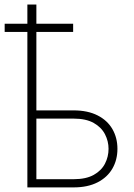

<svg xmlns="http://www.w3.org/2000/svg" viewBox="-33 -814 583 834"><path d="M106.4 -334.5H286.6Q348.1 -334.5 390.9 -312.7Q433.6 -291 455.3 -253.2Q477.1 -215.3 477.1 -167.5Q477.1 -119.6 455.3 -81.8Q433.6 -43.9 390.9 -22Q348.1 0 286.6 0H85.9V-794.4H125V-35.6H286.6Q340.8 -35.6 374.3 -54.4Q407.7 -73.2 423.1 -103.3Q438.5 -133.3 438.5 -167.5Q438.5 -200.7 423.1 -230.7Q407.7 -260.7 374.3 -279.8Q340.8 -298.8 286.6 -298.8H106.4ZM284.7 -710.9V-675.3H-12.7V-710.9Z"/></svg>

Font: Roboto ExtraLight
Style: Regular
Weight: 250
Designer: Christian Robertson
Foundry: Google
Version: Version 3.009; 2024